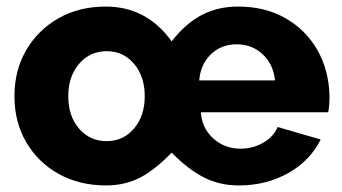

<svg xmlns="http://www.w3.org/2000/svg" viewBox="-20 -555 1042 585"><path d="M303 10Q222 10 159 -25Q96 -60 60 -121.5Q24 -183 24 -262Q24 -341 60 -402.5Q96 -464 158.5 -499.5Q221 -535 302 -535Q427 -535 503 -429Q545 -483 594 -509Q643 -535 706 -535Q787 -535 849 -500Q911 -465 946.5 -403.5Q982 -342 984 -262Q984 -250 983 -236Q982 -222 980 -213H592Q595 -165 629.5 -133.5Q664 -102 713 -102Q751 -102 782.5 -120.5Q814 -139 826 -168L957 -130Q925 -65 858 -27.5Q791 10 708 10Q649 10 601 -14.5Q553 -39 503 -90Q453 -38 407 -14Q361 10 303 10ZM818 -310Q813 -359 780.5 -389.5Q748 -420 701 -420Q654 -420 622.5 -389.5Q591 -359 587 -310ZM305 -125Q356 -125 388.5 -163.5Q421 -202 421 -262Q421 -322 388.5 -360.5Q356 -399 305 -399Q254 -399 221 -360.5Q188 -322 188 -262Q188 -201 221 -163Q254 -125 305 -125Z"/></svg>

Font: Raleway ExtraBold
Style: Regular
Weight: 800
Designer: Matt McInerney, Pablo Impallari, Rodrigo Fuenzalida
Foundry: Matt McInerney, Pablo Impallari, Rodrigo Fuenzalida
Version: Version 4.026